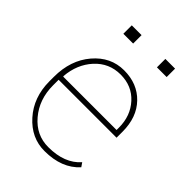

<svg xmlns="http://www.w3.org/2000/svg" viewBox="-212 -818 928 928"><g transform="rotate(45 252.0 -354.0)"><path d="M131.8 -454.1Q79.6 -396.5 72.8 -311L74.2 -308.1H438.5V-324.2Q438.5 -404.3 389.6 -458Q340.8 -511.7 262.7 -511.7Q184.6 -511.7 131.8 -454.1ZM42.5 -244.1V-275.4Q42.5 -389.6 106 -463.9Q169.4 -538.1 260.7 -538.1Q351.6 -538.1 408.2 -479.5Q464.8 -420.9 464.8 -322.3V-281.7H68.8V-244.1Q68.8 -148.4 125 -82Q181.2 -15.6 264.2 -16.1Q374.5 -16.1 431.2 -80.6L445.3 -60.1Q381.8 10.3 264.2 10.3Q173.8 10.7 108.4 -62.5Q43 -135.7 42.5 -244.1ZM199.7 -660.2H132.8V-717.8H199.7ZM428.7 -660.2H362.3V-717.8H428.7Z"/></g></svg>

Font: Roboto-Thin
Style: Regular
Weight: 250
Designer: Google
Version: Version 1.100141; 2013; ttfautohint (v0.94.14-c901) -l 8 -r 